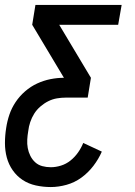

<svg xmlns="http://www.w3.org/2000/svg" viewBox="-23 -540 543 775"><path d="M182 215Q151 215 121.5 208.5Q92 202 68.5 186.5Q45 171 28.5 147.5Q12 124 4.5 96Q-3 68 -3 37.5Q-3 7 2 -24Q6 -51 15 -77.5Q24 -104 40 -128Q56 -152 78.5 -171.5Q101 -191 127 -203Q153 -215 180.5 -220.5Q208 -226 235 -226L107 -440L120 -520H468L454 -440H216L344 -226L331 -146H243Q225 -146 207 -143Q189 -140 172 -131.5Q155 -123 140 -110Q125 -97 115 -81Q105 -65 99 -47Q93 -29 91 -11Q88 6 87 23.5Q86 41 89 57.5Q92 74 99.5 89Q107 104 119 115Q131 126 147.5 130.5Q164 135 182 135Q202 135 223 128.5Q244 122 261.5 108Q279 94 292 75.5Q305 57 313 37L388 72Q375 102 354 129.5Q333 157 305.5 177Q278 197 245.5 206Q213 215 182 215Z"/></svg>

Font: Iosevka SS04 Medium
Style: Italic
Weight: 500
Italic angle: -9°
Monospace: yes
Designer: Belleve Invis
Foundry: Belleve Invis
Version: Version 19.0.0; ttfautohint (v1.8.4)